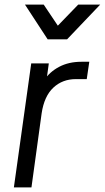

<svg xmlns="http://www.w3.org/2000/svg" viewBox="-20 -810 453 830"><path d="M40 0 115 -536H191L179 -448L169 -461Q194 -499 235.5 -521Q277 -543 332 -543H366L355 -468H308Q250 -468 210.5 -431Q171 -394 160 -320L116 0ZM186 -640 88 -790H169L230 -699L318 -790H413L270 -640Z"/></svg>

Font: Plus Jakarta Sans
Style: Italic
Weight: 400
Italic angle: -8°
Designer: Gumpita Rahayu
Foundry: Tokotype
Version: Version 2.006